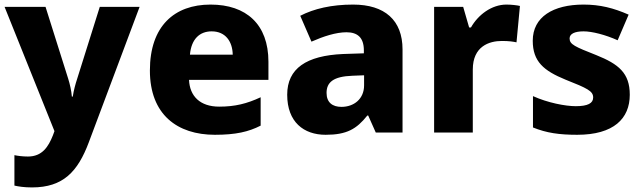

<svg xmlns="http://www.w3.org/2000/svg" viewBox="-21 -579 2813 839"><path d="M-1 -549 217 -6 210 13C190 63 163 105 101 105C78 105 56 102 42 99V232C60 236 84 240 119 240C255 240 319 171 367 43L589 -549H415L316 -234C309 -213 301 -184 297 -157H293C291 -183 284 -213 277 -235L178 -549Z M899 -559C741 -559 634 -465 634 -271C634 -78 754 10 918 10C1009 10 1065 -3 1118 -30V-154C1058 -126 1006 -113 937 -113C853 -113 808 -159 805 -230H1152V-309C1152 -473 1055 -559 899 -559ZM904 -442C964 -442 995 -398 996 -340H809C815 -408 851 -442 904 -442Z M1522 -559C1428 -559 1351 -541 1291 -510L1340 -397C1392 -420 1447 -438 1493 -438C1540 -438 1569 -416 1569 -359V-346L1478 -343C1318 -336 1234 -280 1234 -165C1234 -46 1306 10 1402 10C1494 10 1537 -15 1584 -74H1588L1621 0H1738V-363C1738 -491 1660 -559 1522 -559ZM1519 -248 1570 -250V-206C1570 -147 1526 -112 1471 -112C1432 -112 1406 -131 1406 -173C1406 -219 1435 -245 1519 -248Z M2192 -559C2127 -559 2068 -514 2037 -459H2029L2003 -549H1876V0H2045V-275C2045 -377 2117 -400 2172 -400C2204 -400 2222 -397 2236 -394L2251 -553C2239 -556 2213 -559 2192 -559Z M2731 -165C2731 -260 2682 -299 2585 -338C2491 -375 2468 -385 2468 -411C2468 -431 2490 -442 2529 -442C2566 -442 2625 -427 2678 -403L2726 -515C2660 -544 2601 -559 2529 -559C2396 -559 2307 -505 2307 -401C2307 -310 2355 -270 2450 -231C2546 -193 2571 -181 2571 -153C2571 -128 2548 -115 2495 -115C2449 -115 2372 -130 2308 -159V-22C2367 2 2423 10 2501 10C2661 10 2731 -61 2731 -165Z"/></svg>

Font: Noto Sans Lao UI ExtBd
Style: Regular
Weight: 800
Designer: Monotype Design Team
Foundry: Monotype Imaging Inc.
Version: Version 2.000